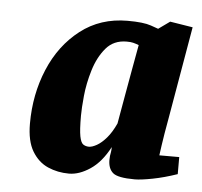

<svg xmlns="http://www.w3.org/2000/svg" viewBox="-38 -702 495 471"><g transform="rotate(5 209.5 -466.5)"><path d="M148 -270Q120 -270 96 -280.5Q72 -291 57 -316Q42 -341 42 -384Q42 -456 68 -518Q94 -580 143 -618Q192 -656 259 -656Q298 -656 316.5 -649.5Q335 -643 335 -643L363 -663L419 -654L380 -428Q372 -384 368.5 -359Q365 -334 365 -334H414V-292Q382 -281 353.5 -275.5Q325 -270 310 -270Q268 -270 256 -280.5Q244 -291 244 -312Q244 -318 244.5 -322Q245 -326 246 -331Q247 -336 247 -344Q227 -306 200 -288Q173 -270 148 -270ZM191 -340Q199 -340 210.5 -346.5Q222 -353 234 -367Q246 -381 256 -403Q256 -403 259.5 -423Q263 -443 268.5 -474Q274 -505 280 -538.5Q286 -572 291 -599Q283 -602 277 -603.5Q271 -605 261 -605Q229 -605 210 -582.5Q191 -560 181 -527Q171 -494 168 -463Q165 -432 165 -414Q165 -379 168 -363.5Q171 -348 177 -344Q183 -340 191 -340Z"/></g></svg>

Font: Manuale ExtraBold
Style: Italic
Weight: 800
Italic angle: -11°
Designer: Eduardo Tunni / Pablo Cosgaya
Foundry: Eduardo Tunni / Pablo Cosgaya
Version: Version 1.002